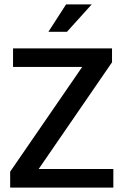

<svg xmlns="http://www.w3.org/2000/svg" viewBox="-20 -849 559 869"><path d="M487 -630V-567L155 -84H493V0H26V-72L352 -546H39V-630ZM283 -705H199L279 -829H395Z"/></svg>

Font: Mukta Medium
Style: Regular
Weight: 500
Designer: Girish Dalvi and Yashodeep Gholap
Foundry: Ek Type
Version: Version 2.538;PS 1.002;hotconv 16.6.51;makeotf.lib2.5.65220;